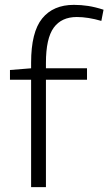

<svg xmlns="http://www.w3.org/2000/svg" viewBox="-20 -770 446 790"><path d="M108 0V-442H21V-482L108 -489V-512Q108 -638 153.5 -694Q199 -750 284 -750Q314 -750 343 -745.5Q372 -741 406 -730L397 -684Q342 -700 296 -700Q233 -700 201 -656Q169 -612 169 -511V-489H338V-442H169V0Z"/></svg>

Font: Georama Light
Style: Regular
Weight: 300
Designer: Jean-Baptiste Levee
Foundry: Production Type
Version: Version 1.000